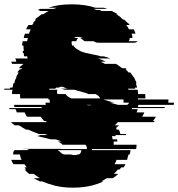

<svg xmlns="http://www.w3.org/2000/svg" viewBox="-31 -730 827 890"><path d="M774 -244H610Q610 -240 608 -234H733Q733 -233 732.5 -232Q732 -231 732 -229H581Q581 -228 580.5 -227Q580 -226 580 -224H607Q606 -220 605 -216.5Q604 -213 602 -209H638Q636 -204 633.5 -199Q631 -194 628 -189H692Q686 -179 678 -169H686Q683 -166 682 -164H515Q512 -160 508.5 -156.5Q505 -153 501 -149H521L507 -137Q508 -135 508.5 -133Q509 -131 510 -129H520Q522 -125 524 -119.5Q526 -114 527 -109H552L554 -104H504Q505 -102 505 -99H488L491 -84H512L513 -74H496V-59H602Q602 -54 601.5 -49Q601 -44 600 -39H395V-34H574Q573 -29 572.5 -24Q572 -19 570 -14H565L559 6H560L558 11H509Q508 16 505 21Q502 26 500 31H551L542 46H531Q529 48 527 51Q525 54 523 56H515Q511 61 506.5 66Q502 71 497 76H517Q507 86 492 96H464Q458 100 451.5 103.5Q445 107 438 111H449Q436 117 421.5 122Q407 127 392 131H390Q384 132 377.5 133.5Q371 135 364 136Q351 138 336.5 139Q322 140 307 140Q292 140 278 139Q264 138 251 136Q244 135 237 133.5Q230 132 224 131H225Q209 127 194 122Q179 117 165 111H154Q147 107 139.5 103.5Q132 100 125 96H154Q146 91 139 86Q132 81 125 76H104Q93 68 83 56H91L82 46H93L82 31H31Q28 26 25.5 21Q23 16 21 11H69Q69 10 67 6H66Q65 1 63.5 -4.5Q62 -10 61 -14H30V-17Q30 -28 36 -34H95Q98 -37 104 -39H75Q77 -40 82 -40H248Q254 -40 256 -39H372Q372 -44 371 -49Q370 -54 365 -59H259Q253 -67 237 -74H254Q249 -76 242 -79Q235 -82 226 -84H205Q183 -90 153 -96L141 -99H158Q154 -101 149.5 -102Q145 -103 140 -104H190Q186 -106 182 -107Q178 -108 174 -109H148Q135 -114 123 -119Q111 -124 100 -129H90Q81 -134 73 -139Q65 -144 57 -149H37L19 -164H186L181 -169H173Q169 -174 165 -179Q161 -184 157 -189H94Q87 -199 83 -209H47L41 -224H13Q13 -226 12.5 -227Q12 -228 12 -229H163L161 -234H36Q35 -236 35 -239Q35 -242 34 -244H181L180 -254H200Q200 -258 199.5 -261.5Q199 -265 198 -269H193V-274H63Q62 -279 62 -284Q62 -289 62 -294H25V-309H26Q27 -311 27 -314H-11V-319H15Q16 -321 16 -324H27Q27 -326 27.5 -327Q28 -328 28 -329L31 -344H35L38 -354H37L46 -374H44Q47 -379 50 -384.5Q53 -390 56 -394H49Q54 -402 61 -409H67L72 -414H56Q64 -423 77 -433L76 -434H25L21 -444H45Q44 -448 42.5 -451.5Q41 -455 40 -459H97Q96 -461 96 -464Q96 -467 95 -469H81Q80 -473 79.5 -476.5Q79 -480 79 -484H75Q75 -486 75 -489Q75 -492 74 -494H79V-504H78V-519H71L74 -539H95L98 -554H79Q80 -563 85 -574H103Q106 -583 111 -594H90Q94 -604 101 -614H118Q120 -616 121.5 -619Q123 -622 125 -624H122L136 -639H131Q133 -641 135.5 -644Q138 -647 141 -649H143Q148 -653 152.5 -656.5Q157 -660 162 -664H169Q175 -668 181 -671.5Q187 -675 194 -679H147Q150 -681 152.5 -682Q155 -683 157 -684H144Q147 -686 150 -687Q153 -688 156 -689H218L232 -694H193Q216 -702 243 -706Q270 -710 301 -710Q333 -710 360.5 -706Q388 -702 412 -694H450Q454 -693 457.5 -692Q461 -691 465 -689H403Q406 -688 409 -687Q412 -686 415 -684H429Q432 -683 435 -682Q438 -681 440 -679H487Q495 -675 501.5 -671.5Q508 -668 515 -664H508Q514 -660 519.5 -656.5Q525 -653 530 -649H528L540 -639H545L560 -624H562Q566 -620 570 -614H554Q558 -609 561.5 -604Q565 -599 567 -594H589Q591 -589 593.5 -584Q596 -579 597 -574H579Q581 -569 582 -564.5Q583 -560 583 -555V-554H570Q571 -545 565 -539H607Q601 -532 590 -532H424Q417 -532 412.5 -534Q408 -536 403 -539H361L352 -546Q347 -551 340 -554H352Q342 -559 327 -559Q319 -559 312 -554H331Q324 -547 323 -539H302Q301 -537 301 -532Q301 -529 301.5 -525.5Q302 -522 303 -519H310Q313 -511 323 -504H324Q327 -502 331.5 -499Q336 -496 342 -494H338Q344 -492 351.5 -489Q359 -486 368 -484H371Q381 -482 392.5 -479Q404 -476 417 -474Q422 -473 426.5 -472Q431 -471 435 -469H449Q468 -464 481 -459H424Q444 -452 460 -444H436Q441 -442 446 -439Q451 -436 455 -434H506Q514 -430 521 -424.5Q528 -419 535 -414H551L557 -409H550Q559 -402 565 -394H573Q581 -384 587 -374H588Q591 -370 593.5 -364.5Q596 -359 598 -354H599L602 -344H599Q600 -340 601 -336.5Q602 -333 603 -329L605 -324H595Q595 -321 596 -319H563Q563 -316 564 -314H607Q607 -311 608 -309Q608 -305 608.5 -301.5Q609 -298 609 -294H642Q642 -290 642.5 -285Q643 -280 643 -275V-274H608V-269H750Q750 -265 749.5 -261.5Q749 -258 749 -254H776Q775 -252 775 -249Q775 -246 774 -244ZM273 -294Q279 -283 299 -274H433Q429 -286 412 -294H379Q369 -299 356 -302Q349 -304 342.5 -306Q336 -308 331 -309H330Q326 -311 321.5 -312Q317 -313 312 -314H269Q264 -316 259.5 -317Q255 -318 250 -319H283L263 -324H273L261 -327Q254 -329 249.5 -327.5Q245 -326 241 -324H230Q229 -323 228 -322Q227 -321 225 -319H199Q197 -315 197 -314H235Q234 -312 234 -309H233V-308Q233 -304 233.5 -300.5Q234 -297 236 -294ZM516 -244H558Q565 -247 567 -254H541Q541 -256 541.5 -258Q542 -260 542 -262Q542 -267 541 -269H448Q450 -268 451.5 -268Q453 -268 454 -267Q463 -264 474 -261Q485 -258 498 -254H477Q486 -252 496 -249.5Q506 -247 516 -244ZM394 -244H369Q371 -243 373 -243Q375 -243 377 -242Q387 -241 394 -244ZM335 -14Q346 -21 346 -34H237Q243 -30 246 -27Q250 -23 254.5 -19.5Q259 -16 266 -14H297Q305 -11 317 -11Q325 -11 329 -14Z"/></svg>

Font: Rubik Glitch
Style: Regular
Weight: 400
Designer: Hubert and Fischer, NaN
Foundry: Hubert and Fischer, NaN
Version: Version 2.200